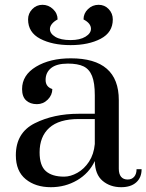

<svg xmlns="http://www.w3.org/2000/svg" viewBox="-20 -770 610 800"><path d="M46 -123Q46 -217 125 -256.5Q204 -296 308 -296H375V-373Q375 -425 363.5 -453.5Q352 -482 328 -493.5Q304 -505 263 -505Q216 -505 193 -486.5Q170 -468 170 -437Q170 -408 198 -399Q198 -374 179 -355Q160 -336 134 -336Q106 -336 89 -351.5Q72 -367 72 -399Q72 -457 130 -492Q188 -527 275 -527Q475 -527 475 -353V-67Q475 -45 484.5 -33.5Q494 -22 512 -22Q529 -22 539 -33.5Q549 -45 549 -65H570Q570 -30 547.5 -10Q525 10 485 10Q439 10 407.5 -16.5Q376 -43 375 -99Q351 -48 301.5 -19Q252 10 192 10Q128 10 87 -23.5Q46 -57 46 -123ZM375 -170V-274H308Q226 -274 185.5 -237.5Q145 -201 145 -135Q145 -80 171 -57Q197 -34 247 -34Q274 -34 302.5 -50Q331 -66 351 -96.5Q371 -127 375 -170ZM97 -689Q97 -714 114.5 -732Q132 -750 157 -750Q182 -750 201 -732Q220 -714 220 -689Q205 -681 196.5 -670.5Q188 -660 188 -649Q188 -630 210.5 -616.5Q233 -603 274 -603Q313 -603 336 -617Q359 -631 359 -650Q359 -673 328 -689Q328 -714 346.5 -732Q365 -750 391 -750Q416 -750 433 -732Q450 -714 450 -689Q450 -635 399.5 -608.5Q349 -582 274 -582Q198 -582 147.5 -608.5Q97 -635 97 -689Z"/></svg>

Font: Prata
Style: Regular
Weight: 400
Designer: Ivan Petrov
Foundry: Cyreal
Version: Version 2.000